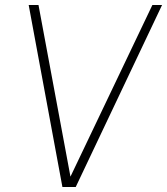

<svg xmlns="http://www.w3.org/2000/svg" viewBox="-20 -743 664 763"><path d="M228 0 94 -723H133L260 -41L585.5 -723H624L281 0Z"/></svg>

Font: Public Sans Thin Thin
Style: Italic
Weight: 250
Italic angle: -8°
Version: Version 2.001